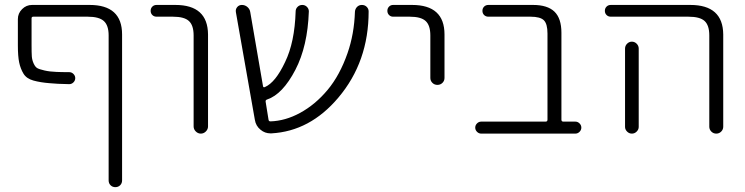

<svg xmlns="http://www.w3.org/2000/svg" viewBox="-20 -565 3029 781"><path d="M421.9 -420.9Q421.9 -461.9 402.3 -479.5Q382.8 -497.1 336.9 -497.1H115.2Q108.4 -497.1 108.4 -490.2V-380.9Q108.4 -350.6 109.4 -335.9Q110.4 -321.3 116.7 -307.1Q123 -293 131.3 -288.1Q139.6 -283.2 161.1 -278.3Q182.6 -273.4 209 -272.5Q228.5 -271.5 261.7 -271.5Q271.5 -271.5 278.8 -264.2Q286.1 -256.8 286.1 -247.1Q286.1 -237.3 278.8 -230Q271.5 -222.7 261.7 -222.7Q210.9 -223.6 181.6 -226.6Q144.5 -229.5 116.2 -237.3Q87.9 -245.1 75.7 -265.1Q63.5 -285.2 58.1 -310.5Q52.7 -335.9 52.7 -379.9V-487.3Q52.7 -510.7 69.8 -527.8Q86.9 -544.9 110.4 -544.9H344.7Q476.6 -544.9 476.6 -424.8V168.9Q476.6 180.7 468.8 188.5Q460.9 196.3 449.2 196.3Q437.5 196.3 429.7 188.5Q421.9 180.7 421.9 168.9Z M617.2 -497.1Q606.4 -497.1 599.6 -503.9Q592.8 -510.7 592.8 -521Q592.8 -531.2 599.6 -538.1Q606.4 -544.9 617.2 -544.9H693.4Q825.2 -544.9 826.2 -424.8V-50.8Q826.2 -39.1 817.4 -30.3Q808.6 -21.5 796.9 -21.5Q785.2 -21.5 776.4 -30.3Q767.6 -39.1 767.6 -50.8V-420.9Q767.6 -461.9 748.5 -479.5Q729.5 -497.1 683.6 -497.1Z M1471.7 -537.1Q1479.5 -529.3 1479.5 -518.6Q1479.5 -313.5 1356.4 -168Q1241.2 -31.2 1084 -22.5Q1082 -22.5 1080.1 -22.5Q1057.6 -22.5 1040 -37.1Q1020.5 -52.7 1016.6 -78.1L939.5 -515.6Q937.5 -527.3 944.8 -536.1Q952.1 -544.9 963.9 -544.9Q976.6 -544.9 986.3 -536.6Q996.1 -528.3 998 -515.6L1049.8 -214.8Q1050.8 -208 1057.6 -210.9Q1100.6 -229.5 1139.6 -312.5Q1178.7 -392.6 1182.6 -518.6Q1182.6 -529.3 1190.4 -537.1Q1198.2 -544.9 1209.5 -544.9Q1220.7 -544.9 1228.5 -537.1Q1236.3 -529.3 1236.3 -518.6Q1231.4 -377 1181.6 -281.2Q1129.9 -181.6 1066.4 -160.2Q1059.6 -158.2 1060.5 -151.4L1072.3 -78.1Q1073.2 -71.3 1080.1 -71.3Q1140.6 -73.2 1200.2 -105.5Q1262.7 -139.6 1312.5 -199.2Q1362.3 -258.8 1393.6 -348.6Q1420.9 -426.8 1423.8 -517.6Q1424.8 -529.3 1432.6 -537.1Q1440.4 -544.9 1452.1 -544.9Q1463.9 -544.9 1471.7 -537.1Z M1579.1 -497.1Q1569.3 -497.1 1562.5 -503.9Q1555.7 -510.7 1555.7 -521Q1555.7 -531.2 1562.5 -538.1Q1569.3 -544.9 1579.1 -544.9H1656.2Q1788.1 -544.9 1788.1 -424.8V-248Q1788.1 -236.3 1779.8 -228Q1771.5 -219.7 1759.3 -219.7Q1747.1 -219.7 1738.8 -228Q1730.5 -236.3 1730.5 -248V-420.9Q1730.5 -461.9 1711.4 -479.5Q1692.4 -497.1 1646.5 -497.1Z M2207 -428.7Q2207 -467.8 2192.4 -482.4Q2177.7 -497.1 2137.7 -497.1H1966.8Q1956.1 -497.1 1949.2 -503.9Q1942.4 -510.7 1942.4 -521Q1942.4 -531.2 1949.2 -538.1Q1956.1 -544.9 1966.8 -544.9H2148.4Q2207 -544.9 2235.4 -517.6Q2263.7 -490.2 2263.7 -431.6V-78.1Q2263.7 -70.3 2271.5 -70.3H2320.3Q2330.1 -70.3 2337.4 -63Q2344.7 -55.7 2344.7 -45.9Q2344.7 -36.1 2337.4 -28.8Q2330.1 -21.5 2320.3 -21.5H1937.5Q1927.7 -21.5 1920.4 -28.8Q1913.1 -36.1 1913.1 -45.9Q1913.1 -55.7 1920.4 -63Q1927.7 -70.3 1937.5 -70.3H2199.2Q2207 -70.3 2207 -78.1Z M2464.8 -497.1Q2454.1 -497.1 2447.3 -503.9Q2440.4 -510.7 2440.4 -521Q2440.4 -531.2 2447.3 -538.1Q2454.1 -544.9 2464.8 -544.9H2788.1Q2920.9 -544.9 2921.9 -424.8V-49.8Q2921.9 -38.1 2913.6 -29.8Q2905.3 -21.5 2893.6 -21.5Q2881.8 -21.5 2873.5 -29.8Q2865.2 -38.1 2865.2 -49.8V-420.9Q2865.2 -461.9 2846.2 -479.5Q2827.1 -497.1 2780.3 -497.1ZM2578.1 -367.2V-72.3V-48.8Q2578.1 -38.1 2569.8 -29.8Q2561.5 -21.5 2550.3 -21.5Q2539.1 -21.5 2530.8 -29.8Q2522.5 -38.1 2522.5 -48.8V-72.3V-367.2Q2522.5 -378.9 2530.8 -387.2Q2539.1 -395.5 2550.3 -395.5Q2561.5 -395.5 2569.8 -387.2Q2578.1 -378.9 2578.1 -367.2Z"/></svg>

Font: Gen Jyuu Gothic Light
Style: Regular
Weight: 200
Designer: [Source Han Sans]
Ryoko NISHIZUKA  (kana & ideographs); Paul D. Hunt (Latin, Greek & Cyrillic); Wenlong ZHANG  (bopomofo
Version: Version 1.002.20150607